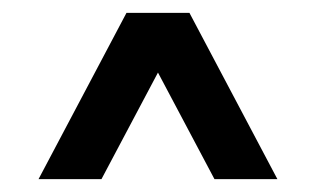

<svg xmlns="http://www.w3.org/2000/svg" viewBox="-20 -709 492 299"><path d="M40 -430 177 -689H275L412 -430H314L226 -596L138 -430Z"/></svg>

Font: Big Shoulders Text Thin Black
Style: Regular
Weight: 900
Version: Version 2.002